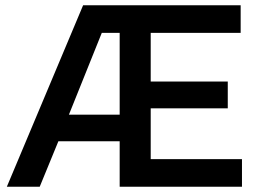

<svg xmlns="http://www.w3.org/2000/svg" viewBox="-20 -710 1006 730"><path d="M6 0 296 -690H895V-585H553V-400H846V-298H553V-105H900V0H435V-173H202L131 0ZM242 -274H435V-585H367Z"/></svg>

Font: Radio Canada Medium
Style: Regular
Weight: 500
Designer: Charles Daoud, Etienne Aubert Bonn, Alexandre Saumier Demers, Jacques Le Bailly
Foundry: Radio-Canada
Version: Version 2.104; ttfautohint (v1.8.4.7-5d5b);gftools[0.9.28.de